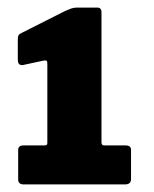

<svg xmlns="http://www.w3.org/2000/svg" viewBox="-20 -867 407 507"><path d="M326 -471V-394Q326 -380 310 -380H43Q28 -380 28 -393V-471Q28 -483 42 -483H98Q105 -483 105 -489V-699Q105 -705 103 -706.5Q101 -708 95 -707L44 -696Q42 -695 38 -695Q27 -695 27 -710V-763Q27 -771 29.5 -774.5Q32 -778 39 -781L152 -838Q161 -842 168 -844.5Q175 -847 183 -847H237Q248 -847 248 -834V-491Q248 -483 255 -483H312Q326 -483 326 -471Z"/></svg>

Font: Libre Franklin Black
Style: Regular
Weight: 900
Designer: Pablo Impallari, Rodrigo Fuenzalida
Foundry: Impallari Type
Version: Version 1.002; ttfautohint (v1.5)